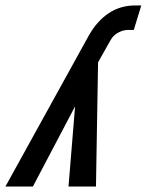

<svg xmlns="http://www.w3.org/2000/svg" viewBox="-44 -496 540 706"><path d="M453.5 -476C416.9 -476 384.3 -466.5 355.8 -447.5C327.3 -428.5 303 -401.3 282.9 -366L-24.1 190H76.9L232.1 -105L207.9 190H308.9L316.6 -267L362.4 -348C368.7 -360 378.1 -369.3 390.5 -376C402.8 -382.7 415.3 -386 428 -386H448L475.5 -476Z"/></svg>

Font: Din Kursivschrift
Style: Condensed Italic Polish
Weight: 400
Version: Version 1.07